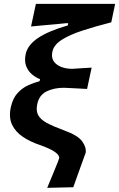

<svg xmlns="http://www.w3.org/2000/svg" viewBox="-20 -752 600 968"><path d="M218 195Q225.5 177.5 235.2 153.5Q245 129.5 254.8 106.2Q264.5 83 271 66.2Q277.5 49.5 278 46.5Q281.5 33 259.5 16Q237.5 -1 181 -21Q133 -37 95.8 -61.8Q58.5 -86.5 41 -123Q23.5 -159.5 34.5 -211.5Q44.5 -257 69 -283.2Q93.5 -309.5 123.5 -322.8Q153.5 -336 179.5 -342.5L182 -353Q162 -360 142.2 -376.2Q122.5 -392.5 112.2 -418Q102 -443.5 109.5 -479.5Q119.5 -525 171 -560Q222.5 -595 322 -624L324 -635H312Q294.5 -633 264.2 -630.2Q234 -627.5 200 -624.5Q166 -621.5 136.5 -618.5L161 -732.5H560.5L541 -639.5Q459 -618.5 394.8 -597.5Q330.5 -576.5 291.2 -551.2Q252 -526 244.5 -493Q235 -452 264 -428.8Q293 -405.5 344 -405Q368.5 -407 393 -408.2Q417.5 -409.5 442 -411L419 -303.5Q391.5 -305 364 -306.5Q336.5 -308 302 -309.5Q251.5 -309.5 214.2 -290.8Q177 -272 168 -227.5Q160.5 -193.5 172.5 -171.5Q184.5 -149.5 216.2 -132.2Q248 -115 301 -95.5Q372 -70 394 -39.8Q416 -9.5 412 18Q394.5 66 377 114.8Q359.5 163.5 349.5 192Z"/></svg>

Font: Commissioner Loud SemiBold
Style: Italic
Weight: 600
Italic angle: -12°
Designer: Kostas Bartsokas
Foundry: Kostas Bartsokas
Version: Version 1.000; ttfautohint (v1.8.3)